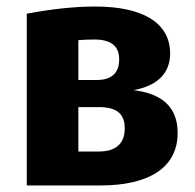

<svg xmlns="http://www.w3.org/2000/svg" viewBox="-20 -568 597 588"><path d="M389 -292C462 -305 501 -344 501 -404C501 -499 416 -548 272 -548C211 -548 141 -541 62 -526V0H287C434 0 524 -53 524 -161C524 -238 479 -281 389 -292ZM269 -447C320 -447 345 -427 345 -386C345 -343 320 -323 276 -323H220V-445C232 -446 248 -447 269 -447ZM220 -104V-240H283C338 -240 362 -219 362 -175C362 -128 335 -104 282 -104Z"/></svg>

Font: Fira Sans
Style: Bold
Weight: 700
Designer: Carrois Corporate & Edenspiekermann AG
Foundry: Carrois Corporate GbR & Edenspiekermann AG
Version: Version 4.203